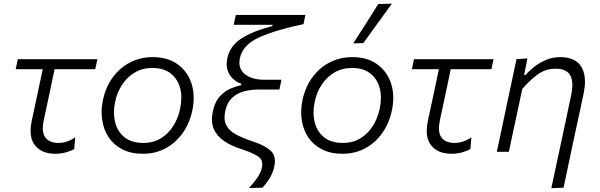

<svg xmlns="http://www.w3.org/2000/svg" viewBox="-20 -812 3208 1027"><path d="M276.5 10.5Q202.5 10.5 167 -35Q143.5 -65 143.5 -112Q143.5 -136 149.5 -164.5Q166.5 -244.5 181.5 -314Q196.5 -383.5 208.5 -442H64L75.5 -495.5H501L489.5 -442H272Q257.5 -374 243.5 -306.5L214.5 -171.5Q209 -146 209 -126Q209 -94 222.5 -76.5Q244.5 -47.5 292 -47.5Q339 -47.5 382.5 -77.5L377 -15Q361.5 -5 333.5 2.8Q305.5 10.5 276.5 10.5Z M744.5 10.5Q680 10.5 634.2 -13.2Q588.5 -37 561.5 -77.2Q534.5 -117.5 527 -168.5Q523.5 -190 523.5 -212Q523.5 -242.5 530 -274Q545.5 -348 584.5 -400Q623.5 -452 678.2 -479.2Q733 -506.5 795.5 -506.5Q879.5 -506.5 932.5 -466.5Q985.5 -426.5 1005.5 -362Q1016 -326.5 1016 -287.5Q1016 -256 1009 -222.5Q994.5 -153 957.5 -100.8Q920.5 -48.5 866.2 -19Q812 10.5 744.5 10.5ZM747 -47.5Q800 -47.5 840.5 -72.2Q881 -97 907 -138.5Q933 -180 943.5 -230.5Q950 -261 950 -288.5Q950 -316 943.5 -340.5Q930.5 -389.5 893.2 -419Q856 -448.5 795 -448.5Q742.5 -448.5 701.5 -424.5Q660.5 -400.5 633.2 -359.2Q606 -318 595.5 -265.5Q589.5 -237.5 589.5 -211Q589.5 -184 596 -158.5Q608 -108.5 645.5 -78Q683 -47.5 747 -47.5Z M1312 193.5Q1336 167.5 1355.5 140Q1375 112.5 1381 84Q1383 75 1383 67Q1383 39 1359.5 24Q1329 4.5 1276.5 -12.5Q1219 -30.5 1179.5 -57Q1140 -83.5 1123.5 -122.5Q1113.5 -145 1113.5 -173.5Q1113.5 -193.5 1118.5 -216.5Q1129.5 -268.5 1156.5 -297.2Q1183.5 -326 1214.8 -338.8Q1246 -351.5 1269.5 -356.5L1271.5 -363.5Q1251.5 -369.5 1230.8 -386.5Q1210 -403.5 1199 -432Q1192.5 -448 1192.5 -468.5Q1192.5 -483.5 1196 -500.5Q1209 -564.5 1268.8 -604.5Q1328.5 -644.5 1436.5 -672.5L1438 -679.5H1230L1241.5 -732H1613.5L1603.5 -683Q1454.5 -652 1366.5 -612.2Q1278.5 -572.5 1263 -500.5Q1260.5 -488 1260.5 -477Q1260.5 -441 1287.5 -417.5Q1322.5 -386.5 1390.5 -385.5H1485.5L1474.5 -333H1360.5Q1320.5 -333 1284 -323Q1247.5 -313 1221 -288Q1194.5 -263 1185 -218.5Q1181 -200 1181 -184.5Q1181 -160.5 1190 -143Q1204.5 -113.5 1241.5 -93.2Q1278.5 -73 1336 -54Q1396.5 -34.5 1428 -5.5Q1450.5 15.5 1450.5 50.5Q1450.5 64 1447 80Q1439.5 114 1421.2 143Q1403 172 1383.5 192Z M1812 10.5Q1747.5 10.5 1701.8 -13.2Q1656 -37 1629 -77.2Q1602 -117.5 1594.5 -168.5Q1591 -190 1591 -212Q1591 -242.5 1597.5 -274Q1613 -348 1652 -400Q1691 -452 1745.8 -479.2Q1800.5 -506.5 1863 -506.5Q1947 -506.5 2000 -466.5Q2053 -426.5 2073 -362Q2083.5 -326.5 2083.5 -287.5Q2083.5 -256 2076.5 -222.5Q2062 -153 2025 -100.8Q1988 -48.5 1933.8 -19Q1879.5 10.5 1812 10.5ZM1814.5 -47.5Q1867.5 -47.5 1908 -72.2Q1948.5 -97 1974.5 -138.5Q2000.5 -180 2011 -230.5Q2017.5 -261 2017.5 -288.5Q2017.5 -316 2011 -340.5Q1998 -389.5 1960.8 -419Q1923.5 -448.5 1862.5 -448.5Q1810 -448.5 1769 -424.5Q1728 -400.5 1700.8 -359.2Q1673.5 -318 1663 -265.5Q1657 -237.5 1657 -211Q1657 -184 1663.5 -158.5Q1675.5 -108.5 1713 -78Q1750.5 -47.5 1814.5 -47.5ZM1869.5 -580Q1904 -633.5 1937.5 -686Q1970.5 -738.5 2003.5 -790.5L2076 -792.5Q2037.5 -739 1999.5 -686.5L1923.5 -581.5Z M2395.5 10.5Q2321.5 10.5 2286 -35Q2262.5 -65 2262.5 -112Q2262.5 -136 2268.5 -164.5Q2285.5 -244.5 2300.5 -314Q2315.5 -383.5 2327.5 -442H2183L2194.5 -495.5H2620L2608.5 -442H2391Q2376.5 -374 2362.5 -306.5L2333.5 -171.5Q2328 -146 2328 -126Q2328 -94 2341.5 -76.5Q2363.5 -47.5 2411 -47.5Q2458 -47.5 2501.5 -77.5L2496 -15Q2480.5 -5 2452.5 2.8Q2424.5 10.5 2395.5 10.5Z M2929 194.5Q2940 144 2953.5 80Q2967 16 2982.5 -55Q2995.5 -116 3009 -179Q3022 -241.5 3035 -302.5Q3041.5 -332.5 3041.5 -356.5Q3041.5 -387 3031 -407.5Q3012 -444.5 2951 -444.5Q2897.5 -444.5 2855 -413Q2812.5 -381.5 2773.5 -336L2748.5 -218Q2735.5 -158 2724.5 -106.8Q2713.5 -55.5 2702 0H2637.5Q2649.5 -56 2660.5 -107.5Q2671.5 -159 2684 -219.5L2694.5 -269.5Q2704.5 -316.5 2717 -374.5Q2729 -432.5 2742.5 -495.5L2801 -499.5L2783.5 -410.5H2791Q2808 -431 2835.8 -453.2Q2863.5 -475.5 2899.5 -491Q2935.5 -506.5 2977 -506.5Q3057.5 -506.5 3089.5 -455Q3109 -423 3109 -375.5Q3109 -347 3102 -313Q3091 -261 3081.8 -217.5Q3072.5 -174 3065 -140.5L3047 -56.5Q3033.5 7 3020.5 68.5Q3007.5 130 2994.5 192Z"/></svg>

Font: Heraclito Light
Style: Italic
Weight: 300
Italic angle: -12°
Designer: Kostas Bartsokas (font) & Cristiano Sobral (main changes)
Foundry: Kostas Bartsokas (font) & Cristiano Sobral (main changes)
Version: Version 1.00;July 8, 2020;FontCreator 13.0.0.2655 64-bit